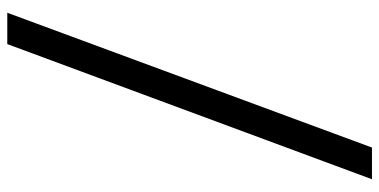

<svg xmlns="http://www.w3.org/2000/svg" viewBox="-277 -563 1041 527"><g transform="rotate(-90 243.5 -299.5)"><path d="M102 201 472 -800H386L15 201Z"/></g></svg>

Font: Basteleur Moonlight
Style: Regular
Weight: 300
Designer: Keussel
Foundry: Keussel Studio
Version: Version 1.300;Glyphs 3.2 (3192)